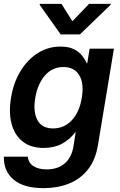

<svg xmlns="http://www.w3.org/2000/svg" viewBox="-27 -769 625 1000"><path d="M200.2 210.9Q96.7 210.9 43.9 166.5Q-8.8 122.1 -6.8 46.9H117.7Q121.1 79.6 147.5 96.4Q173.8 113.3 216.3 113.3Q272.9 113.3 309.3 82.8Q345.7 52.2 355.5 -6.3L367.2 -80.1H365.2Q335 -41 294.7 -19.8Q254.4 1.5 199.7 1.5Q133.8 1.5 91.6 -31.5Q49.3 -64.5 33.4 -123.8Q17.6 -183.1 30.8 -261.7Q43.5 -339.4 80.1 -399.2Q116.7 -459 170.2 -492.7Q223.6 -526.4 287.6 -526.4Q330.6 -526.4 357.9 -512.7Q385.3 -499 400.9 -479Q416.5 -459 424.8 -439H427.2L439.9 -515.6H566.4L483.4 -14.6Q470.2 65.4 429.9 115.2Q389.6 165 330.3 188Q271 210.9 200.2 210.9ZM249.5 -100.1Q306.6 -100.1 346.7 -142.3Q386.7 -184.6 398.9 -259.3Q411.6 -335 385.7 -377.4Q359.9 -419.9 303.7 -419.9Q244.6 -419.9 206.5 -375.2Q168.5 -330.6 156.7 -259.3Q144.5 -188 167.7 -144Q190.9 -100.1 249.5 -100.1ZM293 -749 350.1 -658.2 437 -749H549.8L548.8 -743.7L389.2 -589.8H289.1L179.7 -743.7L180.7 -749Z"/></svg>

Font: Inter Display Semi Bold
Style: Italic
Weight: 600
Italic angle: -9.39999°
Designer: Rasmus Andersson
Foundry: rsms
Version: Version 4.000;git-4fc901f